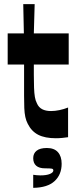

<svg xmlns="http://www.w3.org/2000/svg" viewBox="-20 -654 374 925"><path d="M249 12Q197 12 164.5 -4.5Q132 -21 114 -57Q106 -72 102 -90.5Q98 -109 97 -134Q96 -159 96 -193Q96 -214 96 -236Q96 -258 96 -279.5Q96 -301 96 -317.5Q96 -334 96 -343H17V-493H95L92 -634H147L143 -493H311V-343H143Q143 -329 143 -317Q143 -305 143 -294Q143 -258 144 -231.5Q145 -205 148 -187Q151 -169 158 -156Q166 -137 183 -128Q200 -119 226 -119Q245 -119 266.5 -123.5Q288 -128 308 -136V7Q295 9 279.5 10.5Q264 12 249 12ZM140 251V188Q146 189 155.5 190Q165 191 174 191Q204 191 220.5 184Q237 177 237 167Q237 160 229.5 158.5Q222 157 197 157Q169 157 154.5 144.5Q140 132 140 108Q140 85 156.5 72Q173 59 206 59Q241 59 259 79Q277 99 277 135Q277 187 243 218.5Q209 250 140 251Z"/></svg>

Font: Ojuju ExtraLight
Style: Bold
Weight: 700
Version: Version 1.000